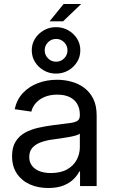

<svg xmlns="http://www.w3.org/2000/svg" viewBox="-20 -941 577 971"><path d="M223.6 9.8Q172.4 9.8 131.1 -8.5Q89.8 -26.9 65.4 -63Q41 -99.1 41 -151.4Q41 -196.8 59.1 -225.3Q77.1 -253.9 106.9 -270.3Q136.7 -286.6 174.1 -294.9Q211.4 -303.2 249.5 -308.1Q298.8 -314.5 328.1 -317.9Q357.4 -321.3 370.6 -329.3Q383.8 -337.4 383.8 -357.4V-361.3Q383.8 -392.1 370.8 -414.8Q357.9 -437.5 332.3 -450Q306.6 -462.4 269.5 -462.4Q232.4 -462.4 204.8 -450.4Q177.2 -438.5 160.4 -418.9Q143.6 -399.4 138.7 -376.5L54.2 -388.7Q64.9 -437.5 95.7 -470.5Q126.5 -503.4 171.4 -520.5Q216.3 -537.6 268.6 -537.6Q305.7 -537.6 341.6 -527.8Q377.4 -518.1 406 -496.8Q434.6 -475.6 451.7 -441.4Q468.8 -407.2 468.8 -357.4V0H384.8V-73.7H380.9Q371.6 -54.7 352.5 -35.4Q333.5 -16.1 302 -3.2Q270.5 9.8 223.6 9.8ZM236.8 -65.9Q287.1 -65.9 319.6 -84.5Q352.1 -103 367.9 -132.8Q383.8 -162.6 383.8 -196.3V-265.6Q378.9 -260.3 363.8 -255.9Q348.6 -251.5 327.9 -247.8Q307.1 -244.1 285.4 -241Q263.7 -237.8 245.6 -235.4Q214.8 -231.4 188 -221.9Q161.1 -212.4 144.5 -194.6Q127.9 -176.8 127.9 -147Q127.9 -121.1 141.6 -103Q155.3 -85 179.7 -75.4Q204.1 -65.9 236.8 -65.9ZM230.5 -833 301.8 -920.9H390.6L298.8 -833ZM263.2 -568.8Q229.5 -568.8 201.7 -584.7Q173.8 -600.6 157.2 -627.2Q140.6 -653.8 140.6 -686.5Q140.6 -719.2 157.2 -745.6Q173.8 -772 201.7 -787.8Q229.5 -803.7 263.2 -803.7Q297.4 -803.7 325.2 -787.8Q353 -772 369.6 -745.6Q386.2 -719.2 386.2 -686.5Q386.2 -653.8 369.6 -627.2Q353 -600.6 325.2 -584.7Q297.4 -568.8 263.2 -568.8ZM263.7 -628.9Q287.6 -628.9 304.4 -645.8Q321.3 -662.6 321.3 -686.5Q321.3 -710.4 304.4 -727.3Q287.6 -744.1 263.7 -744.1Q239.7 -744.1 222.9 -727.3Q206.1 -710.4 206.1 -686.5Q206.1 -662.6 222.9 -645.8Q239.7 -628.9 263.7 -628.9Z"/></svg>

Font: Inter 24pt
Style: Regular
Weight: 400
Designer: Rasmus Andersson
Foundry: rsms
Version: Version 4.001;git-66647c0bb